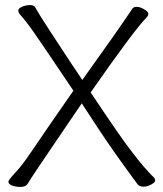

<svg xmlns="http://www.w3.org/2000/svg" viewBox="-20 -726 640 756"><path d="M302 -319Q279 -285 247.5 -239Q216 -193 184 -145.5Q152 -98 126 -59.5Q100 -21 88 -1Q80 10 61 10Q42 10 27.5 4.5Q13 -1 13 -11Q13 -17 41 -47Q69 -77 104 -129.5Q139 -182 269 -369Q118 -594 94 -625.5Q70 -657 61 -666.5Q52 -676 52 -684.5Q52 -693 67 -699.5Q82 -706 98 -706Q114 -706 119 -696.5Q124 -687 139.5 -662Q155 -637 176 -605Q197 -573 219 -539.5Q241 -506 260 -477Q279 -448 291.5 -430Q304 -412 304 -411Q444 -606 502 -693Q507 -699 519 -699Q531 -699 547.5 -689.5Q564 -680 564 -672Q564 -664 557 -657Q509 -609 337 -362Q459 -179 498 -130Q546 -66 587 -26Q591 -22 591 -15Q591 -8 575.5 0.5Q560 9 545 9Q530 9 522 0Q425 -131 365.5 -222Q306 -313 302 -319Z"/></svg>

Font: ToneOZ-Pinyin-WenKai-Light
Style: Light
Weight: 300
Designer: Fontworks Inc.
Foundry: ToneOZ
Version: Version 0.240331